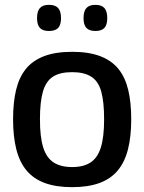

<svg xmlns="http://www.w3.org/2000/svg" viewBox="-20 -763 596 793"><path d="M34 -270Q34 -340 46.5 -392Q59 -444 87 -478.5Q115 -513 162 -531Q209 -549 278 -549Q347 -549 394 -531Q441 -513 469 -478.5Q497 -444 509.5 -392Q522 -340 522 -270Q522 -199 508.5 -146Q495 -93 466 -58.5Q437 -24 390.5 -7Q344 10 278 10Q212 10 165.5 -7Q119 -24 90 -58.5Q61 -93 47.5 -146Q34 -199 34 -270ZM145 -270Q145 -197 158.5 -154Q172 -111 201.5 -92Q231 -73 278 -73Q325 -73 354 -92Q383 -111 396.5 -154Q410 -197 410 -270Q410 -343 398 -385.5Q386 -428 356.5 -446.5Q327 -465 278 -465Q228 -465 199 -446.5Q170 -428 157.5 -385.5Q145 -343 145 -270ZM374 -635Q349 -635 337 -647.5Q325 -660 325 -688Q325 -717 337 -730Q349 -743 374 -743Q399 -743 411 -730Q423 -717 423 -688Q423 -660 411 -647.5Q399 -635 374 -635ZM182 -635Q157 -635 145 -647.5Q133 -660 133 -688Q133 -717 145 -730Q157 -743 182 -743Q208 -743 220 -730Q232 -717 232 -688Q232 -660 220 -647.5Q208 -635 182 -635Z"/></svg>

Font: Georama ExtraCondensed Thin Medium
Style: Regular
Weight: 500
Version: Version 1.001